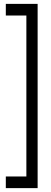

<svg xmlns="http://www.w3.org/2000/svg" viewBox="-20 -760 261 990"><path d="M10 150H116V-680H10V-740H174V210H10Z"/></svg>

Font: Georama Condensed
Style: Regular
Weight: 400
Width: 3
Designer: Jean-Baptiste Levee
Foundry: Production Type
Version: Version 1.000